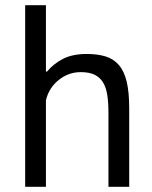

<svg xmlns="http://www.w3.org/2000/svg" viewBox="-20 -720 587 740"><path d="M77 0ZM398 0V-285Q398 -324 393.5 -353.5Q389 -383 377 -402.5Q365 -422 344.5 -432Q324 -442 291 -442Q244 -442 206 -411.5Q168 -381 157 -333V0H77V-700H157V-444H161Q187 -475 223.5 -493.5Q260 -512 314 -512Q356 -512 387 -502.5Q418 -493 438.5 -469Q459 -445 468.5 -404.5Q478 -364 478 -302V0Z"/></svg>

Font: PT Sans
Style: Regular
Weight: 400
Version: Version 2.003W OFL; ttfautohint (v1.6)